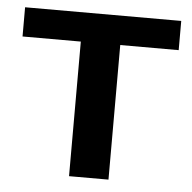

<svg xmlns="http://www.w3.org/2000/svg" viewBox="-43 -556 599 599"><g transform="rotate(5 256.5 -256.5)"><path d="M501 -421.5H318V0H194.5V-421.5H12V-513H501Z"/></g></svg>

Font: Lato
Style: Bold
Weight: 700
Designer: Lukasz Dziedzic with Adam Twardoch and Botio Nikoltchev
Foundry: tyPoland Lukasz Dziedzic
Version: Version 2.010; 2014-09-01; http://www.latofonts.com/; ttfaut